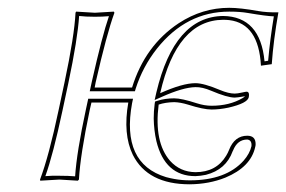

<svg xmlns="http://www.w3.org/2000/svg" viewBox="-20 -462 736 494"><path d="M146 -250Q171.4 -369.6 174.3 -429.2L175.8 -432.1Q177.7 -432.1 224.1 -429.2Q224.1 -429.2 272.9 -432.1L274.4 -429.2Q254.4 -374.5 226.1 -250L223.6 -236.8H319.8Q353 -344.7 439.9 -402.3Q500.5 -441.9 569.8 -441.9Q597.7 -441.9 644.5 -433.6Q666.5 -429.7 696.3 -430.2Q683.6 -358.9 679.2 -296.9L651.4 -293Q645.5 -400.9 570.3 -410.2Q562 -411.1 554.2 -411.1Q435.1 -410.2 392.1 -222.2Q449.7 -248 482.9 -248Q504.4 -248 545.9 -230.5Q567.9 -221.2 584 -221.2Q590.8 -221.2 603.5 -224.1Q612.3 -226.1 615.2 -226.1Q622.6 -225.1 620.1 -211.9Q616.7 -196.3 567.9 -185.1Q544.9 -180.2 524.4 -180.2Q503.4 -180.2 463.4 -192.9Q444.3 -198.7 428.2 -199.2Q405.3 -198.7 388.2 -192.9Q376 -96.2 417.5 -48.3Q443.4 -19.5 482.9 -19Q536.6 -19 562 -61.5Q566.4 -68.8 569.3 -76.2Q583.5 -112.8 616.2 -112.8Q637.7 -112.8 637.7 -91.3Q637.7 -87.4 636.7 -84Q625.5 -32.2 559.6 -4.9Q518.1 11.7 468.3 12.2Q359.9 12.2 321.8 -63.5Q295.9 -116.7 310.1 -198.2H215.3L210.9 -179.2Q186.5 -63 183.1 0L180.2 2.9Q178.2 2.9 132.8 0L83.5 2.9L83 0Q106 -61 130.9 -179.2ZM155.8 -248 140.6 -176.8Q116.7 -64.5 96.7 -8.8Q113.8 -10.3 132.8 -9.8Q156.7 -9.8 173.3 -8.3Q177.2 -69.8 201.2 -181.2L207 -208H322.3L319.8 -196.3Q291.5 -41.5 407.2 -6.3Q418 -3.4 428.7 -1.5Q448.2 2 468.3 2Q561.5 2 606.9 -48.8Q622.6 -66.9 627 -85.9Q628.4 -101.6 616.2 -103Q590.8 -103 579.6 -74.7Q579.1 -73.2 578.6 -72.8Q561.5 -25.4 509.8 -12.2Q496.1 -9.3 482.9 -8.8Q404.3 -8.8 382.3 -99.1Q376 -127 375.5 -157.2Q375.5 -175.8 377.9 -194.3L378.9 -200.7L384.8 -202.6Q404.8 -209 428.2 -209Q447.3 -209 486.3 -196.3Q506.3 -189.9 524.4 -189.9Q570.3 -189.9 604 -209.5Q608.9 -212.4 610.4 -214.4Q589.8 -210.9 584 -210.9Q564.9 -210.9 523.4 -228.5Q500.5 -238.3 482.9 -237.8Q451.2 -237.3 396.5 -212.9L377.9 -204.6L382.3 -224.1Q428.7 -419.4 554.2 -420.9Q649.9 -419.4 660.6 -304.2L669.9 -305.7Q674.8 -360.8 684.6 -419.9Q666 -420.4 617.2 -428.7Q597.7 -432.1 569.8 -432.1Q459.5 -432.1 383.8 -336.9Q347.2 -290.5 329.1 -233.9L327.1 -227.1H210.9L216.3 -252Q243.2 -371.1 260.3 -420.4Q243.7 -418.9 224.1 -418.9Q200.2 -418.9 183.6 -420.9Q179.7 -361.3 155.8 -248Z"/></svg>

Font: Linux Biolinum Outline O
Style: Italic
Weight: 400
Italic angle: -12°
Designer: Philipp H. Poll
Foundry: Philipp H. Poll
Version: Version 0.6.2